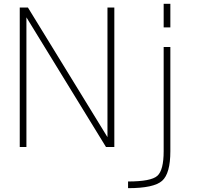

<svg xmlns="http://www.w3.org/2000/svg" viewBox="-20 -772 1040 1011"><path d="M841.8 -524.4H877V24.4Q877 141.6 833.5 180.2Q790 218.8 654.3 218.8V183.6Q775.4 183.6 808.6 153.8Q841.8 124 841.8 24.4ZM841.8 -627.9V-752H877V-627.9ZM119.1 -680.7V2H84V-732.4H127L545.9 -49.8V-732.4H582V2H538.1Z"/></svg>

Font: Gen Shin Gothic Monospace ExtraLight
Style: Regular
Weight: 200
Designer: [Source Han Sans]
Ryoko NISHIZUKA  (kana & ideographs); Paul D. Hunt (Latin, Greek & Cyrillic); Wenlong ZHANG  (bopomofo
Version: Version 1.002.20150607